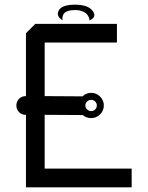

<svg xmlns="http://www.w3.org/2000/svg" viewBox="-20 -801 633 821"><path d="M362 -714Q362 -716 362 -719Q362 -722 358.5 -729.5Q355 -737 349.5 -742.5Q344 -748 331.5 -753Q319 -758 301 -758Q282 -758 269.5 -753.5Q257 -749 253 -742.5Q249 -736 247.5 -729.5Q246 -723 247 -718L248 -714Q220 -731 230 -754Q242 -781 301 -781Q359 -781 378 -752Q393 -729 367 -716Q364 -715 362 -714ZM131 -699 91 -659V-390Q91 -390 90 -390Q73 -390 61.5 -378.5Q50 -367 50 -350Q50 -333 61.5 -321.5Q73 -310 90 -310Q91 -310 91 -310V0H543V-80H171V-310L334 -309Q349 -296 370 -296Q392 -296 408 -312Q424 -328 424 -350Q424 -372 408 -388Q392 -404 370 -404Q348 -404 333 -389L171 -390V-619H480V-699ZM352.5 -367Q360 -374 370 -374Q380 -374 387 -367Q394 -360 394 -350Q394 -340 387 -333Q380 -326 370 -326Q360 -326 352.5 -333Q345 -340 345 -350Q345 -360 352.5 -367Z"/></svg>

Font: Sakbunderan
Style: Regular
Weight: 400
Version: Version 1.00